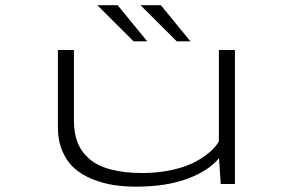

<svg xmlns="http://www.w3.org/2000/svg" viewBox="-20 -688 1090 718"><path d="M692 -533.5H641L505.5 -668.5H581.5ZM530.5 -533.5H479.5L344 -668.5H420ZM489.5 10Q444 10 404 3.8Q364 -2.5 325 -18.2Q286 -34 258.2 -58.5Q230.5 -83 213.5 -122.2Q196.5 -161.5 196.5 -211.5V-501H256.5V-236.5Q256.5 -190 270.2 -155Q284 -120 313.8 -94Q343.5 -68 393.5 -54.5Q443.5 -41 513 -41Q574.5 -41 627.8 -53.5Q681 -66 714.8 -85.2Q748.5 -104.5 769.5 -123.8Q790.5 -143 798.5 -160.5V-501H858.5V0H805.5L799 -96.5Q759.5 -48.5 679.8 -19.2Q600 10 489.5 10Z"/></svg>

Font: League Mono Extended UltraLight
Style: Regular
Weight: 200
Width: 9
Designer: Tyler Finck
Foundry: The League of Moveable Type / Tyler Finck
Version: Version 2.210